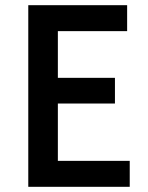

<svg xmlns="http://www.w3.org/2000/svg" viewBox="-20 -720 570 740"><path d="M89 -700H470V-600H203V-420H423V-321H203V-100H480V0H89Z"/></svg>

Font: Tilda Sans Semibold
Style: Regular
Weight: 600
Designer: ParaType Ltd
Foundry: ParaType Ltd
Version: Version 1.009